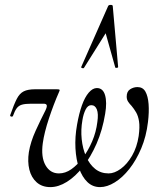

<svg xmlns="http://www.w3.org/2000/svg" viewBox="-20 -752 661 785"><path d="M186 13Q152 13 130 -6.5Q108 -26 100 -58.5Q92 -91 98 -130Q105 -172 125.5 -217Q146 -262 166 -301Q173 -316 171 -322Q169 -328 158 -328H108Q83 -328 69.5 -324Q56 -320 48 -309Q40 -298 33 -278Q31 -274 25.5 -275.5Q20 -277 22 -282Q37 -325 48.5 -347.5Q60 -370 77 -378.5Q94 -387 123 -387H213Q222 -387 223.5 -385Q225 -383 221 -375Q199 -325 180 -267.5Q161 -210 155 -167Q147 -110 166 -76.5Q185 -43 221 -43Q247 -43 271.5 -60Q296 -77 318.5 -107Q341 -137 357 -174.5Q373 -212 378 -253Q383 -287 376 -304.5Q369 -322 353 -322Q339 -322 330 -304Q321 -286 317 -261Q310 -222 314 -183Q318 -144 332 -112Q346 -80 369 -61.5Q392 -43 424 -43Q448 -43 474 -62Q500 -81 520 -115.5Q540 -150 547 -196Q552 -233 548.5 -255.5Q545 -278 536.5 -292.5Q528 -307 518 -319Q510 -327 504 -336Q498 -345 498 -357Q498 -378 512 -387Q526 -396 542 -396Q564 -396 574.5 -377.5Q585 -359 587.5 -326.5Q590 -294 585 -253Q578 -194 557.5 -145.5Q537 -97 509 -61.5Q481 -26 449.5 -6.5Q418 13 389 13Q359 13 337.5 -7.5Q316 -28 303.5 -63.5Q291 -99 288.5 -145.5Q286 -192 295 -242Q303 -288 315 -321.5Q327 -355 343 -373.5Q359 -392 376 -392Q401 -392 409.5 -363Q418 -334 410 -287Q399 -220 375 -165Q351 -110 319.5 -70Q288 -30 253.5 -8.5Q219 13 186 13ZM441 -727 463 -478Q463 -475 457 -474.5Q451 -474 451 -477L412 -616L323 -474Q321 -472 316 -473.5Q311 -475 312 -478L422 -727Q424 -732 432.5 -732Q441 -732 441 -727Z"/></svg>

Font: Cormorant Garamond Light Medium
Style: Italic
Weight: 500
Italic angle: -10°
Version: Version 4.001